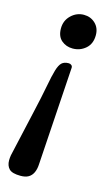

<svg xmlns="http://www.w3.org/2000/svg" viewBox="-130 -532 450 795"><g transform="rotate(15 95.0 -135.0)"><path d="M107 155Q106 176 99 191Q92 206 79 213.5Q66 221 45 221Q9 221 -4 207.5Q-17 194 -17 171Q-17 166 -16.5 160.5Q-16 155 -15 149L29 -46Q46 -120 54.5 -166Q63 -212 70.5 -237Q78 -262 88.5 -271.5Q99 -281 118 -281Q125 -281 130 -276.5Q135 -272 134 -264ZM127 -491Q156 -491 176 -472Q196 -453 196 -422Q196 -385 172.5 -364.5Q149 -344 117 -344Q89 -344 69 -361Q49 -378 49 -412Q49 -446 72.5 -468.5Q96 -491 127 -491Z"/></g></svg>

Font: Alkatra
Style: Regular
Weight: 400
Designer: Suman Bhandary
Version: Version 1.100;gftools[0.9.22]